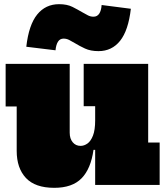

<svg xmlns="http://www.w3.org/2000/svg" viewBox="-20 -886 798 920"><path d="M436 -377H381V-580H690V-203H745V0H436ZM314 -580V-250Q314 -221.5 328.5 -204.2Q343 -187 366 -187Q383 -187 399 -198.2Q415 -209.5 425.5 -236.2Q436 -263 436 -309L470 -168H428Q415.5 -77.5 371 -31.8Q326.5 14 240 14Q148.5 14 104.2 -33.2Q60 -80.5 60 -163V-376H7V-580ZM467 -862 607 -844Q595 -740 555.5 -690.5Q516 -641 452 -641Q414 -641 387.2 -653.5Q360.5 -666 341 -678Q324.5 -688 311.5 -694.5Q298.5 -701 285 -701Q267 -701 257.8 -686.2Q248.5 -671.5 246 -645L106 -662Q118 -767 158.2 -816.5Q198.5 -866 263 -866Q301.5 -866 327.5 -852.8Q353.5 -839.5 373 -828Q389.5 -818.5 401.8 -812.2Q414 -806 428 -806Q445.5 -806 455.2 -820.2Q465 -834.5 467 -862Z"/></svg>

Font: Hepta Slab Black
Style: Regular
Weight: 900
Designer: Michael LaGattuta
Foundry: Michael LaGattuta
Version: Version 1.102